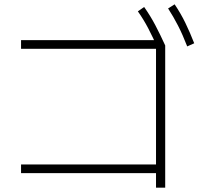

<svg xmlns="http://www.w3.org/2000/svg" viewBox="-20 -871 920 882"><path d="M696.7 -8.9V-75.6H76.7V-115.6H696.7V-646.7H76.7V-686.7H722.2L738.9 -662.2V-8.9ZM705.6 -647.8Q682.2 -700 661.1 -740.6Q640 -781.1 613.3 -818.9L642.2 -838.9Q671.1 -797.8 693.3 -755.6Q715.6 -713.3 738.9 -662.2ZM840 -657.8Q818.9 -712.2 797.8 -753.3Q776.7 -794.4 752.2 -832.2L782.2 -851.1Q810 -810 831.1 -766.7Q852.2 -723.3 872.2 -672.2Z"/></svg>

Font: Paperlogy 2 ExtraLight
Style: Regular
Weight: 250
Designer: redesigned by Lee Juim, glyphs from Gmarket Sans & Montserrat
Foundry: PT&
Version: Version 1.001